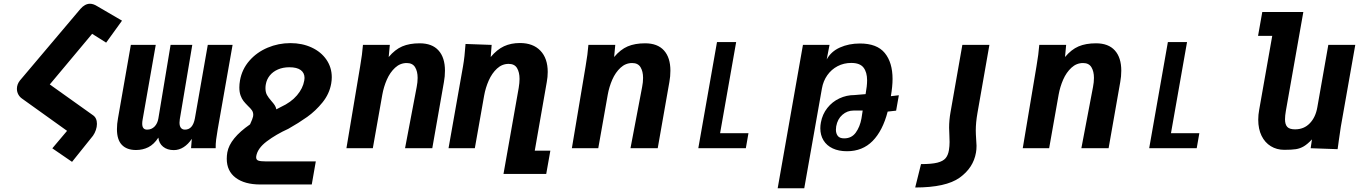

<svg xmlns="http://www.w3.org/2000/svg" viewBox="-20 -789 7240 1022"><path d="M337 -92.5 97.5 -264Q84.5 -273 77.2 -286.8Q70 -300.5 70 -316.5Q70 -340 86 -360.5L408 -741.5Q432 -769 459 -769Q477 -769 497.5 -756L629.5 -679L545 -562L470.5 -609Q369.5 -489 327.5 -438L245 -339.5L474.5 -176Q496 -161.5 496 -129.5Q496 -113.5 490.2 -96.8Q484.5 -80 475 -66.5L363.5 72.5L258.5 0.5Z M1128 0H997L1001 -50Q982 -21.5 957.5 -5.8Q933 10 905 10Q870.5 10 848.2 -8Q826 -26 823 -56.5Q799.5 -20.5 769.8 -5.5Q740 9.5 704 9.5Q655 9.5 628.8 -17.8Q602.5 -45 602.5 -101.5Q602.5 -129.5 608 -159L676.5 -550H809L739 -151.5Q737 -141 737 -130.5Q737 -99 763 -99Q786.5 -99 802.5 -115.2Q818.5 -131.5 823 -158.5L888 -550H1003.5L937 -154Q935.5 -144.5 935.5 -136Q935.5 -118 943 -108.5Q950.5 -99 964.5 -99Q1006.5 -99 1017.5 -159.5L1086 -550H1218L1139 -101.5Q1133.5 -70 1130.5 -46.2Q1127.5 -22.5 1128 0Z M1187 56Q1187 40 1190 22Q1203.5 -52.5 1311 -127Q1325 -157.5 1327 -168.5Q1328 -174.5 1328 -177.5Q1328 -191.5 1321 -201.8Q1314 -212 1299.5 -225.5Q1285 -240 1276 -251.5Q1267 -263 1260.5 -281Q1254 -299 1254 -323.5Q1254 -341.5 1257.5 -361Q1268 -420.5 1307.5 -465.8Q1347 -511 1404.5 -535.2Q1462 -559.5 1526 -559.5Q1588.5 -559.5 1638.8 -536.2Q1689 -513 1717.5 -471.5Q1746 -430 1746 -378Q1746 -362 1743 -344.5Q1733.5 -289.5 1696.8 -244Q1660 -198.5 1615 -166.5Q1570 -134.5 1515 -103.5Q1449 -73.5 1400 -36.5Q1351 0.5 1344 42Q1343.5 44.5 1343.5 48.5Q1343.5 62 1355.5 66Q1367.5 70 1392.5 70H1410H1661L1639.5 193H1366Q1282 193 1234.5 157.2Q1187 121.5 1187 56ZM1393 -320Q1393 -298 1401 -283.5Q1409 -269 1424.5 -251.5Q1436 -238.5 1442.2 -229Q1448.5 -219.5 1451 -207Q1457.5 -210 1475 -219.5Q1529.5 -244.5 1561 -281.8Q1592.5 -319 1599.5 -360Q1601 -367.5 1601 -374Q1601 -401 1580.8 -416Q1560.5 -431 1520.5 -431Q1486 -431 1459.2 -419.2Q1432.5 -407.5 1416 -387Q1399.5 -366.5 1395 -340.5Q1393 -330.5 1393 -320Z M1912 -550H2055L2049 -485.5Q2082.5 -525.5 2121 -542Q2159.5 -558.5 2214 -558.5Q2280 -558.5 2314.2 -520.5Q2348.5 -482.5 2348.5 -413Q2348.5 -382 2343 -352.5L2281 0H2136L2198 -326Q2203 -351 2203 -374.5Q2203 -409 2189.5 -431.2Q2176 -453.5 2145 -453.5Q2110 -453.5 2083 -428.5Q2056 -403.5 2039.2 -365.2Q2022.5 -327 2015 -285L1964.5 0H1824L1897 -435.5Q1908.5 -502 1912 -550Z M2458 -555 2597 -550 2592 -485.5Q2625.5 -525.5 2662.8 -542.8Q2700 -560 2747.5 -560Q2817.5 -560 2856.5 -519.2Q2895.5 -478.5 2895.5 -406Q2895.5 -379.5 2890.5 -352.5L2826.5 13H2909.5L2887.5 137H2660L2741 -321Q2745.5 -348 2745.5 -369Q2745.5 -404 2732.2 -426.5Q2719 -449 2687.5 -449Q2652.5 -449 2625.5 -424Q2598.5 -399 2581.5 -360.5Q2564.5 -322 2557 -280L2507.5 0H2367.5L2444.5 -435.5Q2453.5 -486.5 2458 -555Z M3112 -550H3255L3249 -485.5Q3282.5 -525.5 3321 -542Q3359.5 -558.5 3414 -558.5Q3480 -558.5 3514.2 -520.5Q3548.5 -482.5 3548.5 -413Q3548.5 -382 3543 -352.5L3481 0H3336L3398 -326Q3403 -351 3403 -374.5Q3403 -409 3389.5 -431.2Q3376 -453.5 3345 -453.5Q3310 -453.5 3283 -428.5Q3256 -403.5 3239.2 -365.2Q3222.5 -327 3215 -285L3164.5 0H3024L3097 -435.5Q3108.5 -502 3112 -550Z M3796.5 -565H3898.5L3813 -80H3964L3950 0H3697Z M4254 -550H4395.5L4380.5 -472.5Q4403.5 -515 4451 -536.2Q4498.5 -557.5 4557.5 -557.5Q4648 -557.5 4689.5 -507Q4731 -456.5 4731 -368.5Q4731 -329.5 4722 -277L4764.5 -282L4750 -200L4705 -195Q4678.5 -93 4624.8 -38.5Q4571 16 4488.5 16Q4444.5 16 4412.5 1Q4380.5 -14 4363.5 -41.8Q4346.5 -69.5 4346.5 -106.5Q4346.5 -121.5 4349.5 -137Q4357.5 -181 4383.8 -214.2Q4410 -247.5 4448 -265.2Q4486 -283 4528 -283L4587.5 -288Q4595.5 -331.5 4595.5 -361.5Q4595.5 -404.5 4576.5 -429.2Q4557.5 -454 4511 -454Q4471.5 -454 4438.5 -436.8Q4405.5 -419.5 4383.8 -388.8Q4362 -358 4355 -318L4261 213H4119.5ZM4565.5 -158.5 4572 -200.5H4523Q4490 -200.5 4464 -178Q4438 -155.5 4431 -116.5Q4429.5 -107.5 4429.5 -98.5Q4429.5 -78.5 4439.5 -65.5Q4449.5 -52.5 4473.5 -52.5Q4513 -52.5 4535.2 -83.2Q4557.5 -114 4565.5 -158.5Z M5175 23.5Q5178 7.5 5178 -13.5Q5178 -24 5176 -48Q5174 -76 5174 -95Q5174 -137 5183 -188L5246.5 -550H5102.5L5039.5 -191.5Q5032 -149.5 5032 -109Q5032 -87 5033.5 -67.5Q5034.5 -43.5 5034.5 -33Q5034.5 -11 5031 10.5Q5026.5 37.5 5013.2 53.2Q5000 69 4969.5 76.8Q4939 84.5 4882.5 84.5L4851.5 209Q5015 209 5088 156.8Q5161 104.5 5175 23.5Z M5512 -550H5655L5649 -485.5Q5682.5 -525.5 5721 -542Q5759.5 -558.5 5814 -558.5Q5880 -558.5 5914.2 -520.5Q5948.5 -482.5 5948.5 -413Q5948.5 -382 5943 -352.5L5881 0H5736L5798 -326Q5803 -351 5803 -374.5Q5803 -409 5789.5 -431.2Q5776 -453.5 5745 -453.5Q5710 -453.5 5683 -428.5Q5656 -403.5 5639.2 -365.2Q5622.5 -327 5615 -285L5564.5 0H5424L5497 -435.5Q5508.5 -502 5512 -550Z M6196.5 -565H6298.5L6213 -80H6364L6350 0H6097Z M6677.5 -152Q6677.5 -178 6682.5 -204.5L6752 -598H6676.5L6699 -725H6917.5L6824.5 -198.5Q6820 -173 6820 -154Q6820 -126.5 6832 -113.5Q6844 -100.5 6873.5 -100.5Q6921 -100.5 6952 -132.8Q6983 -165 6992 -218L7050.5 -550H7194L7117 -114Q7113 -88.5 7106 -38.5Q7105 -30.5 7103.5 -19.8Q7102 -9 7100 5L6956.5 0L6963.5 -47Q6940 -22 6920.2 -10.2Q6900.5 1.5 6878 5Q6855.5 8.5 6816 8.5Q6776 8.5 6744.5 -10.8Q6713 -30 6695.2 -66.2Q6677.5 -102.5 6677.5 -152Z"/></svg>

Font: JuliaMono ExtraBoldItalic
Style: Regular
Weight: 800
Italic angle: -9°
Monospace: yes
Designer: cormullion
Foundry: corm
Version: Version 0.049; ttfautohint (v1.8.4)